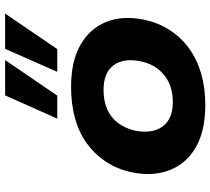

<svg xmlns="http://www.w3.org/2000/svg" viewBox="-56 -756 823 751"><g transform="rotate(-90 355.5 -380.5)"><path d="M320 11Q219 11 155 -26Q91 -63 65.5 -128.5Q40 -194 57 -276Q69 -333 98 -377Q127 -421 169.5 -452Q212 -483 268 -498.5Q324 -514 391 -514Q492 -514 556 -477Q620 -440 645.5 -376Q671 -312 654 -229Q642 -172 613 -127.5Q584 -83 541 -52Q498 -21 442.5 -5Q387 11 320 11ZM332 -116Q375 -116 407 -131Q439 -146 461 -174Q483 -202 491 -241Q505 -308 476 -347.5Q447 -387 379 -387Q337 -387 304.5 -373Q272 -359 250.5 -331Q229 -303 220 -264Q207 -197 236 -156.5Q265 -116 332 -116ZM450 -568 540 -772H678L539 -568ZM267 -568 358 -772H496L357 -568Z"/></g></svg>

Font: Nunito Sans 7pt SemiExpanded ExtraBold
Style: Italic
Weight: 800
Width: 6
Italic angle: -9°
Designer: Vernon Adams
Foundry: Vernon Adams
Version: Version 3.101;gftools[0.9.27]